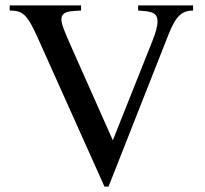

<svg xmlns="http://www.w3.org/2000/svg" viewBox="-20 -682 762 713"><path d="M697 -662H493V-643C533 -639 565 -641 565 -602C565 -585 558 -560 546 -530L399 -161L247 -503C217 -570 208 -594 208 -610C208 -630 221 -639 253 -641L281 -643V-662H16V-643C66 -642 81 -630 124 -533L368 11H383L605 -552C634 -626 657 -642 697 -643Z"/></svg>

Font: STIXGeneral
Style: Regular
Weight: 400
Designer: MicroPress Inc., with final additions and corrections provided by Coen Hoffman, Elsevier (retired)
Version: Version 1.1.0